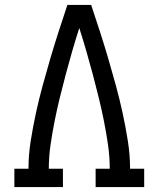

<svg xmlns="http://www.w3.org/2000/svg" viewBox="-20 -755 640 775"><path d="M38 0V-74H95Q95 -130 104 -186.5Q113 -243 125 -298.5Q137 -354 152 -409Q167 -464 183 -518.5Q199 -573 216.5 -627Q234 -681 252 -735H348Q366 -681 383.5 -627Q401 -573 417 -518.5Q433 -464 448 -409Q463 -354 475 -298.5Q487 -243 496 -186.5Q505 -130 505 -74H562V0H366V-74H423Q423 -122 416 -170.5Q409 -219 399.5 -266.5Q390 -314 378.5 -361Q367 -408 354.5 -455Q342 -502 328.5 -548.5Q315 -595 300 -642Q285 -595 271.5 -548.5Q258 -502 245.5 -455Q233 -408 221.5 -361Q210 -314 200.5 -266.5Q191 -219 184 -170.5Q177 -122 177 -74H234V0Z"/></svg>

Font: Iosevka Curly Slab Extended
Style: Regular
Weight: 400
Width: 7
Monospace: yes
Designer: Belleve Invis
Foundry: Belleve Invis
Version: Version 11.1.0; ttfautohint (v1.8.3)